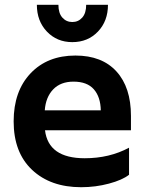

<svg xmlns="http://www.w3.org/2000/svg" viewBox="-20 -772 609 802"><path d="M519 -42Q491 -20 435 -5Q379 10 319 10Q191 10 114 -62.5Q37 -135 37 -265Q37 -391 107.5 -465.5Q178 -540 295 -540Q406 -540 466.5 -473.5Q527 -407 527 -288V-228H168Q182 -111 334 -111Q437 -111 519 -155ZM287 -431Q233 -431 202 -398.5Q171 -366 167 -311H401Q400 -367 372 -399Q344 -431 287 -431ZM282 -596Q218 -596 176 -640Q134 -684 134 -752H224Q224 -717 240.5 -698.5Q257 -680 282 -680Q307 -680 323.5 -698.5Q340 -717 340 -752H431Q431 -684 389 -640Q347 -596 282 -596Z"/></svg>

Font: Roundo SemiBold
Style: Regular
Weight: 600
Designer: Namrata Goyal (Gurmukhi), Shiva Nallaperumal (Latin)
Foundry: Indian Type Foundry
Version: Version 1.000;PS 1.0;hotconv 1.0.88;makeotf.lib2.5.647800